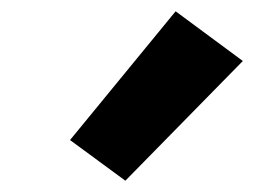

<svg xmlns="http://www.w3.org/2000/svg" viewBox="-20 -844 490 340"><path d="M202 -524 104 -596 291 -824 410 -736Z"/></svg>

Font: Iosevka Etoile Heavy
Style: Regular
Weight: 900
Designer: Belleve Invis
Foundry: Belleve Invis
Version: Version 22.1.2; ttfautohint (v1.8.4)